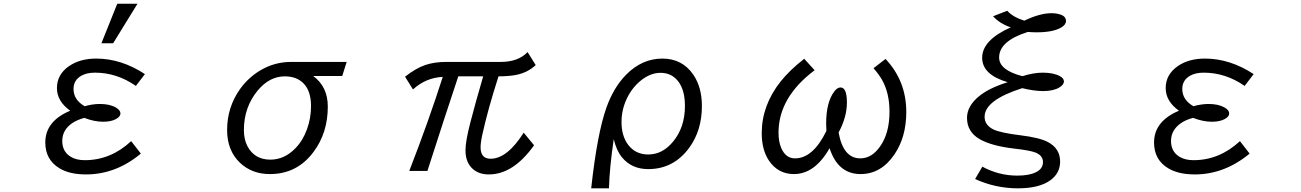

<svg xmlns="http://www.w3.org/2000/svg" viewBox="-20 -900 7040 1039"><path d="M528.8 -666 614.7 -879.9H724.1L592.3 -666ZM689.9 -136.2 742.2 -68.8Q606.9 43.9 445.3 43.9Q357.4 43.9 302.7 11.2Q225.1 -35.2 225.1 -128.9Q225.1 -244.6 359.9 -300.8Q288.1 -352.1 288.1 -423.3Q288.1 -497.1 354 -542.5Q413.1 -583 501 -583Q636.2 -583 764.2 -499L715.3 -435.1Q612.3 -506.8 494.1 -506.8Q450.2 -506.8 420.9 -490.7Q377.9 -466.8 377.9 -418.5Q377.9 -359.9 438 -325.2Q481 -337.4 520 -337.4Q574.2 -337.4 607.4 -317.9Q631.8 -303.7 631.8 -286.1Q631.8 -269 607.9 -255.9Q581.1 -241.2 538.1 -241.2Q489.7 -241.2 436 -262.2Q396.5 -251 371.1 -233.9Q316.9 -196.8 316.9 -137.2Q316.9 -79.1 363.3 -51.3Q393.1 -33.2 439 -33.2Q579.1 -33.2 689.9 -136.2Z M1856 -564.9 1832 -488.8H1674.8Q1753.9 -430.7 1753.9 -323.2Q1753.9 -180.2 1675.8 -76.7Q1586.9 42 1440.4 42Q1343.3 42 1278.8 -19Q1209 -85.4 1209 -196.3Q1209 -319.8 1279.3 -418.5Q1330.6 -489.7 1406.2 -528.8Q1475.6 -564.9 1555.2 -564.9ZM1521.5 -486.8Q1438 -486.8 1374.5 -410.2Q1299.8 -319.8 1299.8 -195.8Q1299.8 -145 1319.8 -107.4Q1358.4 -36.1 1442.9 -36.1Q1519 -36.1 1578.6 -97.7Q1619.1 -139.2 1641.1 -200.2Q1663.1 -260.3 1663.1 -325.7Q1663.1 -407.2 1622.6 -448.7Q1585 -486.8 1521.5 -486.8Z M2171.9 -484.9Q2229.5 -530.3 2280.3 -547.9Q2330.1 -564.9 2394 -564.9H2689Q2784.7 -564.9 2835 -618.2L2878.9 -547.9Q2835 -506.3 2770.5 -494.1Q2734.9 -487.3 2677.7 -486.8Q2620.6 -309.6 2591.3 -176.8Q2580.6 -128.9 2580.6 -103Q2580.6 -41 2634.8 -41Q2724.6 -41 2814 -182.1L2870.1 -113.8Q2757.8 43.9 2625.5 43.9Q2573.2 43.9 2540 15.6Q2499 -19.5 2499 -86.9Q2499 -135.7 2524.9 -235.8Q2553.7 -347.2 2594.7 -486.8H2460Q2382.8 -255.4 2293 24.9H2194.8Q2297.9 -240.2 2376 -483.9Q2284.2 -479.5 2214.8 -416Z M3179.2 119.1Q3211.9 -178.2 3261.7 -317.9Q3300.8 -427.7 3369.1 -496.6Q3455.1 -583 3564.5 -583Q3672.4 -583 3732.4 -495.1Q3778.3 -427.2 3778.3 -326.2Q3778.3 -193.8 3709.5 -100.1Q3625 15.1 3487.8 15.1Q3397.9 15.1 3345.2 -49.3Q3315.9 -85.4 3301.3 -147Q3278.3 8.3 3275.4 119.1ZM3554.7 -505.9Q3498.5 -505.9 3446.3 -462.9Q3399.9 -424.8 3372.1 -366.7Q3343.3 -306.2 3343.3 -239.7Q3343.3 -164.1 3379.4 -116.2Q3419.4 -64 3487.8 -64Q3564.9 -64 3622.1 -133.3Q3686.5 -210.9 3686.5 -326.7Q3686.5 -405.8 3655.3 -452.6Q3619.1 -505.9 3554.7 -505.9Z M4772 -581.1Q4884.3 -461.9 4884.3 -293.9Q4884.3 -158.7 4820.3 -64.5Q4748 42 4636.7 42Q4514.6 42 4469.2 -98.1Q4389.6 42 4276.4 42Q4189.9 42 4140.6 -31.7Q4102.1 -89.8 4102.1 -179.2Q4102.1 -330.6 4205.1 -460Q4252 -519 4332 -582L4388.2 -520Q4192.9 -373 4192.9 -182.1Q4192.9 -131.8 4208.5 -97.2Q4232.4 -43 4282.2 -43Q4379.9 -43 4452.1 -191.9Q4450.7 -214.8 4450.7 -231.4Q4450.7 -346.2 4494.1 -404.3Q4510.7 -426.8 4528.3 -426.8Q4563 -426.8 4563 -345.7Q4563 -266.1 4518.1 -183.1Q4543 -43 4635.7 -43Q4696.8 -43 4741.7 -106.4Q4793.5 -178.2 4793.5 -295.9Q4793.5 -397 4752.4 -469.2Q4735.4 -498.5 4707 -530.8Z M5295.9 2Q5385.7 50.3 5484.9 50.3Q5549.3 50.3 5585.4 32.2Q5624 13.7 5624 -22.9Q5624 -58.6 5583 -74.7Q5552.7 -86.4 5469.7 -95.7Q5343.8 -110.4 5279.8 -147.9Q5212.9 -187.5 5212.9 -262.2Q5212.9 -326.2 5278.8 -379.9Q5333.5 -424.3 5433.1 -455.1Q5294.9 -495.6 5294.9 -587.4Q5294.9 -683.1 5449.7 -752Q5390.1 -772 5354 -812L5430.7 -841.8Q5460.4 -808.1 5522.9 -788.1Q5607.4 -828.6 5669.9 -828.6Q5695.3 -828.6 5716.8 -821.8Q5748.5 -812 5748.5 -786.6Q5748.5 -766.1 5723.1 -751.5Q5679.2 -725.1 5589.8 -725.1Q5569.8 -725.1 5542 -727.1Q5386.7 -678.2 5386.7 -588.9Q5386.7 -520.5 5512.7 -487.8Q5572.8 -506.8 5623 -506.8Q5681.2 -506.8 5715.8 -487.8Q5737.3 -476.1 5737.3 -459.5Q5737.3 -441.4 5711.9 -426.3Q5679.7 -407.2 5625 -407.2Q5576.2 -407.2 5511.7 -422.9Q5308.1 -357.9 5308.1 -268.1Q5308.1 -222.7 5356.4 -199.2Q5394.5 -181.2 5501.5 -168Q5605 -155.3 5649.9 -131.8Q5716.8 -96.7 5716.8 -25.9Q5716.8 36.6 5665 74.7Q5605 119.1 5488.3 119.1Q5367.2 119.1 5256.8 68.8Z M6742.2 -68.8Q6606.4 43.9 6445.3 43.9Q6357.9 43.9 6302.7 11.2Q6225.1 -34.7 6225.1 -128.9Q6225.1 -244.1 6359.9 -300.8Q6288.1 -352.1 6288.1 -423.3Q6288.1 -497.1 6354 -542.5Q6412.6 -583 6501 -583Q6635.7 -583 6764.2 -499L6715.3 -435.1Q6611.8 -506.8 6494.1 -506.8Q6450.2 -506.8 6420.9 -490.7Q6377.9 -466.8 6377.9 -418.5Q6377.9 -359.9 6438 -325.2Q6481.9 -337.4 6520 -337.4Q6573.7 -337.4 6607.4 -317.9Q6631.8 -303.7 6631.8 -286.1Q6631.8 -269 6607.9 -255.9Q6580.6 -241.2 6538.1 -241.2Q6490.2 -241.2 6436 -262.2Q6396.5 -251.5 6371.1 -233.9Q6316.9 -196.3 6316.9 -137.2Q6316.9 -79.1 6363.3 -51.3Q6393.6 -33.2 6439 -33.2Q6578.6 -33.2 6689.9 -136.2Z"/></svg>

Font: BIZ UDGothic
Style: Regular
Weight: 400
Monospace: yes
Designer: TypeBank Co., Ltd.
Foundry: Morisawa Inc.
Version: Version 1.05